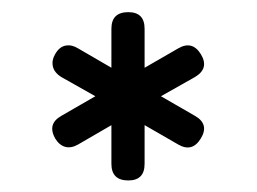

<svg xmlns="http://www.w3.org/2000/svg" viewBox="-20 -656 433 324"><path d="M196.5 -351.5Q168 -351.5 168 -379.5V-473.5L192.5 -459L111.5 -412Q100 -405.5 90 -408.2Q80 -411 73 -422.5Q59.5 -447 83.5 -460.5L165 -507.5V-480L83.5 -526Q71.5 -533.5 69.2 -544Q67 -554.5 73 -564.5Q80 -577 90.5 -579Q101 -581 111.5 -574.5L192.5 -527.5L168 -513V-607.5Q168 -635.5 196.5 -635.5Q224 -635.5 224 -607.5V-513L199.5 -527.5L281 -574.5Q304.5 -588 319 -564.5Q333.5 -540.5 309 -526L227.5 -480V-507.5L309 -460.5Q333.5 -446.5 319 -422.5Q304.5 -398.5 281 -412L199.5 -459L224 -473.5V-379.5Q224 -351.5 196.5 -351.5Z"/></svg>

Font: Jura Light Medium
Style: Regular
Weight: 500
Version: Version 5.106